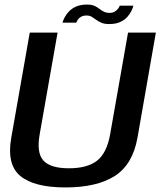

<svg xmlns="http://www.w3.org/2000/svg" viewBox="-20 -818 704 842"><path d="M267 4Q404.5 4 483.2 -46.2Q562 -96.5 583 -214.5L663.5 -675H541.5L463 -229Q448.5 -147 405.8 -113.5Q363 -80 282 -80Q201.5 -80 170.5 -113.8Q139.5 -147.5 154 -229L232.5 -675H110.5L29.5 -214.5Q8.5 -96.5 69.2 -46.2Q130 4 267 4ZM459 -712.5Q487.5 -712.5 507 -721.5Q526.5 -730.5 538.5 -744Q550.5 -757.5 556.8 -771Q563 -784.5 565 -793H505Q503.5 -787.5 497.8 -779.8Q492 -772 482.8 -766.8Q473.5 -761.5 461 -761.5Q446 -761.5 435.5 -766.8Q425 -772 415.5 -779.5Q406 -787 393.8 -792.5Q381.5 -798 361.5 -798Q333.5 -798 313.8 -789.2Q294 -780.5 281.8 -767.2Q269.5 -754 263 -741Q256.5 -728 254 -718.5H314.5Q316.5 -724.5 321.5 -732Q326.5 -739.5 336 -744.8Q345.5 -750 359.5 -750Q373 -750 382.5 -744.2Q392 -738.5 402 -731Q412 -723.5 425.2 -718Q438.5 -712.5 459 -712.5Z"/></svg>

Font: Anybody Thin Medium
Style: Italic
Weight: 500
Italic angle: -10°
Version: Version 1.113;gftools[0.9.25]